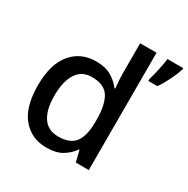

<svg xmlns="http://www.w3.org/2000/svg" viewBox="-172 -913 1055 1077"><g transform="rotate(30 355.5 -375.0)"><path d="M268 10Q171 10 112 -60Q53 -130 53 -269Q53 -407 112.5 -478Q172 -549 270 -549Q331 -549 369.5 -526Q408 -503 433 -470H438Q436 -484 434 -511.5Q432 -539 432 -558V-760H538V0H454L436 -72H432Q408 -37 369 -13.5Q330 10 268 10ZM294 -77Q372 -77 403.5 -120.5Q435 -164 435 -252V-267Q435 -361 405 -411Q375 -461 293 -461Q228 -461 195 -409Q162 -357 162 -266Q162 -175 195 -126Q228 -77 294 -77ZM711 -751Q702 -722 681 -678.5Q660 -635 636 -600H577V-612Q586 -641 595.5 -684.5Q605 -728 609 -760H711Z"/></g></svg>

Font: Noto Sans Lao Medium
Style: Regular
Weight: 500
Designer: Monotype Design Team
Foundry: Monotype Imaging Inc.
Version: Version 2.003; ttfautohint (v1.8.4.7-5d5b)